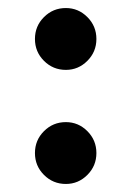

<svg xmlns="http://www.w3.org/2000/svg" viewBox="-20 -453 327 478"><path d="M67 -72Q67 -104 89.5 -126.5Q112 -149 144 -149Q175 -149 197.5 -126.5Q220 -104 220 -72Q220 -40 197.5 -17.5Q175 5 144 5Q112 5 89.5 -17.5Q67 -40 67 -72ZM67 -356Q67 -388 89.5 -410.5Q112 -433 144 -433Q175 -433 197.5 -410.5Q220 -388 220 -356Q220 -324 197.5 -301.5Q175 -279 144 -279Q112 -279 89.5 -301.5Q67 -324 67 -356Z"/></svg>

Font: Milonga
Style: Regular
Weight: 400
Designer: Pablo Impallari, Brenda Gallo, Rodrigo Fuenzalida
Foundry: Pablo Impallari, Brenda Gallo, Rodrigo Fuenzalida
Version: Version 1.000; ttfautohint (v0.93) -l 8 -r 50 -G 200 -x 14 -